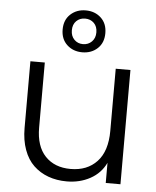

<svg xmlns="http://www.w3.org/2000/svg" viewBox="-56 -858 745 914"><g transform="rotate(5 316.5 -400.5)"><path d="M553.2 0H482.9V-96.2Q458.5 -45.4 408.7 -18.3Q358.9 8.8 296.9 8.8Q248.5 8.8 208.5 -5.9Q168.5 -20.5 138.4 -49.1Q108.4 -77.6 91.8 -123.3Q75.2 -168.9 75.2 -227.1V-545.9H144V-234.9Q144 -146 188.7 -98.9Q233.4 -51.8 310.1 -51.8Q389.2 -51.8 436 -101.8Q482.9 -151.9 482.9 -249V-545.9H553.2ZM316.9 -810.1Q360.8 -810.1 389.9 -783Q418.9 -755.9 418.9 -710Q418.9 -664.1 389.9 -637Q360.8 -609.9 316.9 -609.9Q273.4 -609.9 244.1 -637Q214.8 -664.1 214.8 -710Q214.8 -755.9 244.1 -783Q273.4 -810.1 316.9 -810.1ZM258.8 -710Q258.8 -682.6 275.4 -665.8Q292 -648.9 316.9 -648.9Q342.3 -648.9 359.1 -665.8Q376 -682.6 376 -710Q376 -738.3 359.4 -754.6Q342.8 -771 316.9 -771Q292 -771 275.4 -754.6Q258.8 -738.3 258.8 -710Z"/></g></svg>

Font: PoppinsZ Light
Style: Regular
Weight: 300
Designer: Ninad Kale (Devanagari), Jonny Pinhorn (Latin)
Foundry: Indian Type Foundry
Version: Version 3.002;FEAKit 1.0